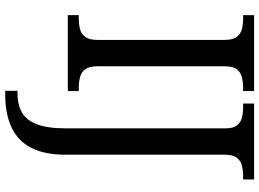

<svg xmlns="http://www.w3.org/2000/svg" viewBox="-149 -605 994 736"><g transform="rotate(90 348.0 -237.0)"><path d="M38 0V-42H51Q74 -42 92.5 -47Q111 -52 122 -67.5Q133 -83 133 -114V-600Q133 -632 122 -647Q111 -662 92.5 -667Q74 -672 51 -672H38V-714H329V-672H316Q294 -672 275 -667Q256 -662 245 -647Q234 -632 234 -600V-114Q234 -83 245 -67.5Q256 -52 275 -47Q294 -42 316 -42H329V0ZM328 240V193H337Q380 193 410 176.5Q440 160 456 119.5Q472 79 472 9V-604Q472 -634 460.5 -648.5Q449 -663 430.5 -667.5Q412 -672 390 -672H377V-714H668V-672H655Q633 -672 614 -667Q595 -662 584 -647Q573 -632 573 -600V8Q573 75 555.5 120Q538 165 507 191Q476 217 434.5 228.5Q393 240 345 240Z"/></g></svg>

Font: Noto Serif Georgian
Style: Regular
Weight: 400
Designer: Monotype Design Team, Akaki Razmadze
Foundry: Google LLC
Version: Version 2.002